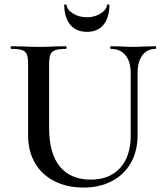

<svg xmlns="http://www.w3.org/2000/svg" viewBox="-20 -834 741 868"><path d="M481 -613Q478 -613 478 -619Q478 -625 481 -625L526 -624Q562 -622 586 -622Q604 -622 640 -624L684 -625Q686 -625 686 -619Q686 -613 684 -613Q645 -613 623.5 -584Q602 -555 602 -503V-223Q602 -151 571.5 -97.5Q541 -44 485.5 -15Q430 14 357 14Q284 14 227 -14.5Q170 -43 138.5 -96.5Q107 -150 107 -222V-544Q107 -574 101.5 -588Q96 -602 80 -607.5Q64 -613 31 -613Q28 -613 28 -619Q28 -625 31 -625L83 -624Q127 -622 154 -622Q184 -622 228 -624L278 -625Q281 -625 281 -619Q281 -613 278 -613Q245 -613 229 -607Q213 -601 207.5 -586.5Q202 -572 202 -542V-257Q202 -139 251 -80.5Q300 -22 390 -22Q475 -22 523 -74.5Q571 -127 571 -222V-503Q571 -555 547.5 -584Q524 -613 481 -613ZM270 -810Q270 -814 275 -814Q280 -814 281 -812Q283 -790 310 -773Q337 -756 373 -756Q408 -756 435 -773Q462 -790 464 -812Q465 -814 470 -814Q475 -814 475 -810Q473 -752 447 -721Q421 -690 373 -690Q325 -690 298.5 -721Q272 -752 270 -810Z"/></svg>

Font: Cormorant SC SemiBold
Style: Regular
Weight: 600
Designer: Christian Thalmann (Catharsis Fonts)
Version: Version 3.000